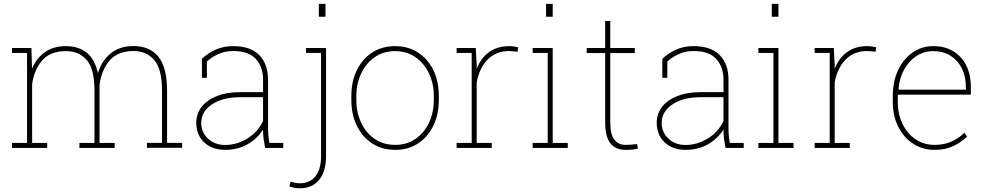

<svg xmlns="http://www.w3.org/2000/svg" viewBox="-20 -782 5214 1015"><path d="M229.5 -26.4V0H43.5V-26.4H123V-502H43.5V-528.3H146L149.4 -419.4Q173.3 -475.6 218.3 -506.8Q263.2 -538.1 327.6 -538.1Q396 -538.1 438.7 -503.2Q481.4 -468.3 497.6 -395.5Q518.6 -462.9 566.2 -500.7Q613.8 -538.6 685.1 -538.6Q772.5 -538.6 817.9 -481.4Q863.3 -424.3 863.3 -301.8V-26.9H942.9V-0.5H756.8V-26.9H836.4V-302.7Q836.4 -417.5 795.4 -464.8Q754.4 -512.2 686 -512.2Q602.1 -512.2 559.1 -461.7Q516.1 -411.1 506.3 -333V-26.4H585.9V0H399.9V-26.4H479.5V-302.2Q479.5 -417.5 438.5 -464.6Q397.5 -511.7 328.6 -511.7Q246.6 -511.7 204.1 -463.6Q161.6 -415.5 149.9 -338.9V-26.4Z M1170.4 10.3Q1101.1 10.3 1059.3 -29.5Q1017.6 -69.3 1017.6 -133.8Q1017.6 -180.7 1046.4 -217.8Q1075.2 -253.9 1127 -274.4Q1178.7 -294.9 1249 -294.9H1370.6V-362.3Q1370.6 -428.2 1332.5 -470.2Q1294.4 -512.2 1212.9 -512.2Q1169.9 -512.2 1134.3 -496.1Q1098.6 -480 1073.7 -457V-370.6H1047.4V-471.2Q1080.1 -501.5 1120.4 -519.8Q1160.6 -538.1 1213.4 -538.1Q1304.7 -538.1 1350.8 -490.5Q1397 -442.9 1397 -361.3V-106.4Q1397 -85.9 1398.7 -65.9Q1400.4 -45.9 1404.3 -26.4H1477.5V0H1381.3Q1375 -34.7 1372.8 -53Q1370.6 -71.3 1370.6 -97.2Q1340.8 -49.3 1288.8 -19.5Q1236.8 10.3 1170.4 10.3ZM1170.4 -15.6Q1230.5 -15.6 1286.6 -49.3Q1342.8 -83 1370.6 -142.6V-268.1H1250.5Q1157.2 -268.1 1100.6 -230.2Q1043.9 -192.4 1043.9 -131.8Q1043.9 -82.5 1079.6 -49.1Q1115.2 -15.6 1170.4 -15.6Z M1700.7 -761.7V-693.4H1665.5V-761.7ZM1564.5 213.4Q1549.8 213.4 1537.1 210.9Q1524.4 208.5 1509.8 203.6L1516.1 178.2Q1524.9 181.2 1538.3 184.1Q1551.8 187 1564.5 187Q1618.2 187 1647.7 149.7Q1677.2 112.3 1677.2 43.5V-502H1597.7V-528.3H1703.6V43.5Q1703.6 125 1667 169.2Q1630.4 213.4 1564.5 213.4Z M2069.3 10.3Q2000.5 10.3 1948.2 -23.4Q1896 -57.1 1866.7 -116.7Q1837.4 -176.3 1837.4 -253.9V-274.4Q1837.4 -352.5 1866.7 -411.6Q1896 -471.2 1948 -504.6Q2000 -538.1 2068.4 -538.1Q2137.7 -538.1 2189.5 -504.4Q2241.7 -470.7 2270.8 -411.4Q2299.8 -352.1 2299.8 -274.4V-253.9Q2299.8 -176.3 2270.5 -116.7Q2241.2 -57.1 2189.2 -23.4Q2137.2 10.3 2069.3 10.3ZM2069.3 -16.1Q2131.3 -16.1 2177.2 -48.3Q2223.1 -80.1 2248.3 -134Q2273.4 -188 2273.4 -253.9V-274.4Q2273.4 -339.8 2248 -393.6Q2222.7 -447.3 2176.5 -479.5Q2130.4 -511.7 2068.4 -511.7Q2006.8 -511.7 1960.4 -479.5Q1914.6 -447.3 1889.2 -393.3Q1863.8 -339.4 1863.8 -274.4V-253.9Q1863.8 -186.5 1889.2 -133.8Q1914.1 -79.6 1960.2 -47.9Q2006.3 -16.1 2069.3 -16.1Z M2579.6 -26.4V0H2394V-26.4H2473.6V-502H2394V-528.3H2495.1L2500 -436.5V-418.5Q2522 -475.1 2565.4 -506.6Q2608.9 -538.1 2672.4 -538.1Q2683.6 -538.1 2698 -536.1Q2712.4 -534.2 2719.2 -532.2L2716.3 -508.8L2672.4 -512.2Q2601.6 -512.2 2557.4 -466.6Q2513.2 -420.9 2500 -346.2V-26.4Z M2901.9 -761.7V-693.4H2866.7V-761.7ZM2981.4 -26.4V0H2795.9V-26.4H2875.5V-502H2795.9V-528.3H2901.9V-26.4Z M3287.6 10.3Q3234.4 10.3 3206.8 -24.4Q3179.2 -59.1 3179.2 -136.2V-501.5H3081.5V-528.3H3179.2V-670.9H3206.1V-528.3H3335.9V-501.5H3206.1V-136.2Q3206.1 -71.3 3228 -43.7Q3250 -16.1 3286.1 -16.1Q3301.8 -16.1 3314 -17.1Q3326.2 -18.1 3347.7 -20.5L3352.5 3.4Q3337.9 7.3 3322.5 8.8Q3307.1 10.3 3287.6 10.3Z M3604.5 10.3Q3535.2 10.3 3493.4 -29.5Q3451.7 -69.3 3451.7 -133.8Q3451.7 -180.7 3480.5 -217.8Q3509.3 -253.9 3561 -274.4Q3612.8 -294.9 3683.1 -294.9H3804.7V-362.3Q3804.7 -428.2 3766.6 -470.2Q3728.5 -512.2 3647 -512.2Q3604 -512.2 3568.4 -496.1Q3532.7 -480 3507.8 -457V-370.6H3481.4V-471.2Q3514.2 -501.5 3554.4 -519.8Q3594.7 -538.1 3647.5 -538.1Q3738.8 -538.1 3784.9 -490.5Q3831.1 -442.9 3831.1 -361.3V-106.4Q3831.1 -85.9 3832.8 -65.9Q3834.5 -45.9 3838.4 -26.4H3911.6V0H3815.4Q3809.1 -34.7 3806.9 -53Q3804.7 -71.3 3804.7 -97.2Q3774.9 -49.3 3722.9 -19.5Q3670.9 10.3 3604.5 10.3ZM3604.5 -15.6Q3664.6 -15.6 3720.7 -49.3Q3776.9 -83 3804.7 -142.6V-268.1H3684.6Q3591.3 -268.1 3534.7 -230.2Q3478 -192.4 3478 -131.8Q3478 -82.5 3513.7 -49.1Q3549.3 -15.6 3604.5 -15.6Z M4095.2 -761.7V-693.4H4060.1V-761.7ZM4174.8 -26.4V0H3989.3V-26.4H4068.8V-502H3989.3V-528.3H4095.2V-26.4Z M4472.2 -26.4V0H4286.6V-26.4H4366.2V-502H4286.6V-528.3H4387.7L4392.6 -436.5V-418.5Q4414.6 -475.1 4458 -506.6Q4501.5 -538.1 4564.9 -538.1Q4576.2 -538.1 4590.6 -536.1Q4605 -534.2 4611.8 -532.2L4608.9 -508.8L4564.9 -512.2Q4494.1 -512.2 4450 -466.6Q4405.8 -420.9 4392.6 -346.2V-26.4Z M4920.4 10.3Q4856.4 10.3 4807.1 -22.5Q4757.3 -54.7 4728.5 -112.1Q4699.7 -169.4 4699.7 -244.1V-275.4Q4699.7 -351.6 4727.5 -410.6Q4755.4 -470.2 4804 -504.2Q4852.5 -538.1 4914.1 -538.1Q4974.1 -538.1 5018.6 -511.7Q5063.5 -484.9 5087.9 -436.5Q5112.3 -388.2 5112.3 -322.3V-281.7H4726.1V-244.1Q4726.1 -178.7 4751 -127.4Q4775.9 -75.7 4819.8 -45.9Q4863.8 -16.1 4920.4 -16.1Q4970.7 -16.1 5009.5 -33.4Q5048.3 -50.8 5078.6 -80.6L5092.8 -60.1Q5060.1 -28.8 5018.6 -9.3Q4977.1 10.3 4920.4 10.3ZM4730 -311 4731.4 -308.1H5085.9V-324.2Q5085.9 -378.4 5064.9 -420.4Q5043.9 -462.9 5005.1 -487.3Q4966.3 -511.7 4914.1 -511.7Q4864.7 -511.7 4824.2 -485.4Q4784.2 -459 4759.3 -413.6Q4734.4 -368.2 4730 -311Z"/></svg>

Font: Hanuman Thin
Style: Regular
Weight: 100
Designer: Danh Hong
Version: Version 8.002; ttfautohint (v1.8.3)